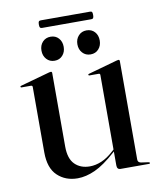

<svg xmlns="http://www.w3.org/2000/svg" viewBox="-77 -717 652 787"><g transform="rotate(-10 249.0 -324.0)"><path d="M348 -17V-78V-80.5V-393.5Q348 -396 346.8 -397.8Q345.5 -399.5 342 -399.5H303Q301.5 -399.5 300.5 -400.5Q299.5 -401.5 299.5 -402.5Q299.5 -404.5 300.5 -405.2Q301.5 -406 303.5 -406.5L423 -440Q427 -441 428.8 -441.2Q430.5 -441.5 432 -441.5Q434.5 -441.5 435.5 -440Q436.5 -438.5 436.5 -436V-26Q436.5 -20 439.5 -16.5Q442.5 -13 449 -11.5L480.5 -7Q483.5 -6.5 484.5 -5.5Q485.5 -4.5 485.5 -3Q485.5 -2 484.5 -1Q483.5 0 481 0H362Q355.5 0 351.8 -4.2Q348 -8.5 348 -17ZM66.5 -121V-393.5Q66.5 -396 65 -397.8Q63.5 -399.5 60 -399.5H21Q19 -399.5 18 -400.5Q17 -401.5 17 -402.5Q17 -404.5 18.2 -405.2Q19.5 -406 21 -406.5L141.5 -440Q145.5 -441 147 -441.2Q148.5 -441.5 150.5 -441.5Q152.5 -441.5 153.8 -440Q155 -438.5 155 -436V-130Q155 -79 178.8 -55.5Q202.5 -32 241 -32Q265 -32 290 -42.5Q315 -53 341 -77L357.5 -92L361.5 -87.5L344.5 -72Q294.5 -27 256.2 -9.8Q218 7.5 183.5 7.5Q133 7.5 99.8 -24Q66.5 -55.5 66.5 -121ZM174 -483.5Q153.5 -483.5 140.5 -497.8Q127.5 -512 127.5 -533.5Q127.5 -555.5 140.5 -569.5Q153.5 -583.5 174 -583.5Q194.5 -583.5 207.2 -569.5Q220 -555.5 220 -533.5Q220 -512 207.2 -497.8Q194.5 -483.5 174 -483.5ZM323.5 -483.5Q303 -483.5 290 -497.8Q277 -512 277 -533.5Q277 -555 290 -569.2Q303 -583.5 323.5 -583.5Q344.5 -583.5 357.2 -569.5Q370 -555.5 370 -533.5Q370 -512 357.2 -497.8Q344.5 -483.5 323.5 -483.5ZM135.5 -640.5Q135.5 -650 137.8 -653.2Q140 -656.5 146 -656.5H351Q357 -656.5 359.2 -653.8Q361.5 -651 361.5 -641Q361.5 -632 359.2 -628.5Q357 -625 351 -625H146Q140 -625 137.8 -628.2Q135.5 -631.5 135.5 -640.5Z"/></g></svg>

Font: Fraunces 120pt
Style: Regular
Weight: 400
Version: Version 1.000;[b76b70a41]